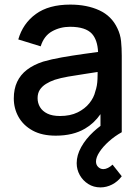

<svg xmlns="http://www.w3.org/2000/svg" viewBox="-20 -575 610 835"><path d="M417 240Q387 240 363.8 225.2Q340.5 210.5 327 186.5Q313.5 162.5 313.5 134.5Q313.5 100 333.2 64.5Q353 29 386.5 -2Q401 -15.5 417 -27.5V-78.5Q388.5 -38 349.5 -15.5Q298 15 222.5 15Q162.5 15 122 -7.2Q81.5 -29.5 60.8 -66.2Q40 -103 40 -147Q40 -188 54.5 -219Q69 -250 97.5 -271.8Q126 -293.5 167.5 -307Q203.5 -317.5 249 -325.5Q294.5 -333.5 344.5 -340.5Q375.5 -344.5 406.5 -349Q404 -401 380 -428Q352 -458.5 284.5 -458.5Q242 -458.5 206.5 -438.8Q171 -419 157 -373.5L59.5 -403.5Q79.5 -473 135.8 -514Q192 -555 285.5 -555Q358 -555 411.8 -530.2Q465.5 -505.5 490.5 -452Q503.5 -425.5 506.5 -396Q509.5 -366.5 509.5 -332.5V0Q479 17 453.5 39.8Q428 62.5 412.8 85.8Q397.5 109 397.5 127.5Q397.5 142 407 151.2Q416.5 160.5 429.5 160.5Q439 160.5 449.5 155.2Q460 150 469.5 141L509.5 191.5Q492 215 467.5 227.5Q443 240 417 240ZM241 -70.5Q285.5 -70.5 317.5 -86.2Q349.5 -102 369 -126.5Q388.5 -151 394.5 -177.5Q403 -201.5 404 -231.5Q404.5 -243 404.5 -253Q404.5 -257.5 404.5 -262Q375.5 -257.5 349.5 -253.5Q309 -247.5 276.2 -241.8Q243.5 -236 218 -228Q196.5 -220.5 179.8 -210Q163 -199.5 153.2 -184.5Q143.5 -169.5 143.5 -148Q143.5 -127 154 -109.2Q164.5 -91.5 186 -81Q207.5 -70.5 241 -70.5Z"/></svg>

Font: Cns Manrope SemBd
Style: Regular
Weight: 600
Designer: Mikhail Sharanda
Foundry: Mikhail Sharanda
Version: Version 4.504